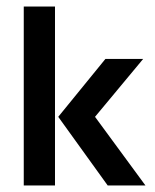

<svg xmlns="http://www.w3.org/2000/svg" viewBox="-20 -570 475 590"><path d="M53 -550V0H149V-550ZM159 -211 311 0H427L272 -211L420 -389H304Z"/></svg>

Font: Cambay Devanagari
Style: Regular
Weight: 700
Designer: Pooja Saxena
Foundry: Pooja Saxena
Version: Version 1.095;PS 001.095;hotconv 1.0.70;makeotf.lib2.5.58329